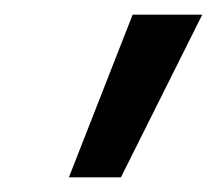

<svg xmlns="http://www.w3.org/2000/svg" viewBox="-20 -680 296 262"><path d="M74 -438 161 -660H256L145 -438Z"/></svg>

Font: Ysabeau SemiBold
Style: Italic
Weight: 600
Italic angle: -12°
Designer: Christian Thalmann (Catharsis Fonts)
Version: Version 2.002